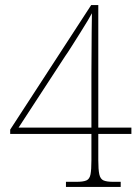

<svg xmlns="http://www.w3.org/2000/svg" viewBox="-20 -734 550 754"><path d="M239 0V-20H281Q307 -20 319.5 -25.5Q332 -31 335.5 -49.5Q339 -68 339 -105V-208H20V-225L338 -714H366V-233H496V-208H366V-105Q366 -68 370 -49.5Q374 -31 386.5 -25.5Q399 -20 424 -20H454V0ZM53 -233H339V-448Q339 -477 339.5 -520Q340 -563 340 -607Q340 -651 341 -682Q337 -674 324.5 -653Q312 -632 295.5 -606Q279 -580 263 -554.5Q247 -529 235 -512Z"/></svg>

Font: Noto Serif Hebrew SemiCondensed Thin
Style: Regular
Weight: 100
Width: 4
Designer: Monotype Design Team
Foundry: Monotype Imaging Inc.
Version: Version 2.004; ttfautohint (v1.8.4.7-5d5b)